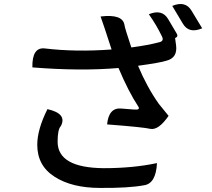

<svg xmlns="http://www.w3.org/2000/svg" viewBox="-20 -868 1040 943"><path d="M711 -798Q776 -825 806 -774L848 -703Q857 -688 840 -681L845 -644Q852 -584 798 -570Q768 -560 658 -545Q702 -440 760 -358L808 -299Q759 -228 719 -235Q688 -243 506 -257Q514 -340 575 -335Q596 -334 638 -330Q671 -327 659 -345Q611 -418 562 -534Q375 -518 139 -537Q137 -638 201 -630Q351 -612 528 -625L496 -723L474 -787Q581 -800 591 -747Q593 -730 625 -635Q708 -646 764 -661Q787 -667 775 -690Q748 -746 711 -798ZM826 -839Q891 -866 921 -815L973 -729Q908 -701 878 -752L826 -839ZM213 -332Q311 -310 279 -249Q263 -233 263 -172Q263 -44 489 -42Q634 -42 751 -67Q746 34 687 42Q612 56 472 55Q333 55 248 0Q163 -54 163 -157Q163 -232 213 -332Z"/></svg>

Font: Swei Half Moon CJK TC
Style: Medium
Weight: 500
Version: Version 2.125